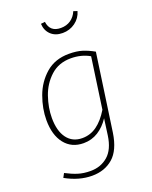

<svg xmlns="http://www.w3.org/2000/svg" viewBox="-173 -853 904 1145"><g transform="rotate(-20 279.0 -280.5)"><path d="M482 -488 412 1Q396 107 342.5 153.5Q289 200 209 200Q126 200 42 153L56 127Q96 148 131 159Q166 170 210 170Q275 170 320.5 130.5Q366 91 378 5L392 -98Q362 -52 320.5 -26Q279 0 228 0Q152 0 108.5 -55Q65 -110 65 -205Q65 -278 92.5 -353.5Q120 -429 178.5 -480Q237 -531 326 -531Q375 -531 410 -520Q445 -509 482 -488ZM100 -206Q100 -123 134.5 -77Q169 -31 231 -31Q282 -31 323.5 -61Q365 -91 400 -149L446 -472Q394 -502 327 -502Q250 -502 198.5 -455Q147 -408 123.5 -339.5Q100 -271 100 -206ZM231 -756 257 -759Q266 -692 335 -692Q371 -692 397.5 -710Q424 -728 438 -761L462 -753Q450 -711 415 -685.5Q380 -660 335 -660Q289 -660 261 -686.5Q233 -713 231 -756Z"/></g></svg>

Font: FiraGO UltraLight
Style: Italic
Weight: 200
Italic angle: -8°
Designer: bBox Type GmbH
Foundry: bBox Type GmbH
Version: Version 1.001